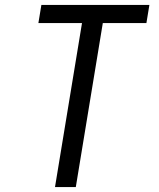

<svg xmlns="http://www.w3.org/2000/svg" viewBox="-20 -755 640 775"><path d="M202 0 311 -662H135L147 -735H583L571 -662H395L286 0Z"/></svg>

Font: Iosevka Extended
Style: Italic
Weight: 400
Width: 7
Italic angle: -9°
Monospace: yes
Designer: Belleve Invis
Foundry: Belleve Invis
Version: Version 32.5.0; ttfautohint (v1.8.4)